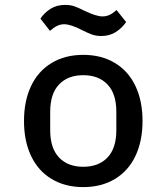

<svg xmlns="http://www.w3.org/2000/svg" viewBox="-20 -752 680 784"><path d="M78 -258Q78 -340 107 -401Q136 -462 191 -495Q246 -528 320 -528Q394 -528 449 -495Q504 -462 533 -401Q562 -340 562 -258Q562 -176 533 -115Q504 -54 449 -21Q394 12 320 12Q246 12 191 -21Q136 -54 107 -115Q78 -176 78 -258ZM320 -71Q383 -71 419 -109Q455 -147 455 -220V-296Q455 -369 419 -407Q383 -445 320 -445Q257 -445 221 -407Q185 -369 185 -296V-220Q185 -147 221 -109Q257 -71 320 -71ZM315 -629Q269 -653 242 -653Q227 -653 213.5 -646.5Q200 -640 184 -626L145 -676Q162 -701 187 -716.5Q212 -732 246 -732Q268 -732 284.5 -726Q301 -720 325 -708Q373 -685 398 -685Q414 -685 427 -691Q440 -697 456 -711L495 -662Q478 -637 452.5 -621Q427 -605 394 -605Q372 -605 355.5 -611Q339 -617 315 -629Z"/></svg>

Font: Writer Medium
Style: Regular
Weight: 500
Monospace: yes
Designer: Mike Abbink, Paul van der Laan, Pieter van Rosmalen
Foundry: Bold Monday
Version: Version 2.001 2020